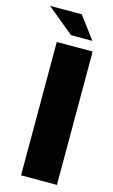

<svg xmlns="http://www.w3.org/2000/svg" viewBox="-158 -778 482 822"><g transform="rotate(15 83.0 -366.5)"><path d="M25 0V-591H184V0ZM76 -635 -43 -733H98L171 -635Z"/></g></svg>

Font: Alumni Sans Black
Style: Regular
Weight: 900
Designer: Robert E. Leuschke
Foundry: Robert E. Leuschke
Version: Version 1.018